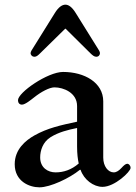

<svg xmlns="http://www.w3.org/2000/svg" viewBox="-20 -782 584 822"><path d="M111 -555C111 -546 118 -539 128 -539C136 -539 143 -545 152 -554L259 -659H261L367 -554C376 -545 384 -539 392 -539C402 -539 408 -546 408 -555C408 -557 406 -563 404 -566L305 -725C288 -753 273 -762 260 -762C247 -762 231 -753 214 -725L115 -566C113 -563 111 -557 111 -555ZM43 -79C43 -6 105 20 149 20C195 20 278 -19 322 -55H325C339 -13 380 18 419 18C471 18 539 -47 539 -63C539 -74 531 -81 525 -81C518 -81 509 -73 501 -64C490 -52 479 -44 467 -44C443 -44 422 -70 422 -107V-348C422 -429 341 -474 250 -474C184 -474 57 -386 57 -353C57 -342 63 -334 74 -334C88 -334 113 -355 126 -365C156 -389 192 -408 213 -408C252 -408 310 -385 310 -328V-261C240 -246 184 -234 127 -202C90 -181 43 -143 43 -79ZM152 -108C152 -137 163 -174 197 -195C231 -216 270 -226 310 -234V-155C310 -123 313 -101 317 -82C286 -55 252 -44 218 -44C185 -44 152 -64 152 -108Z"/></svg>

Font: Monomakh Unicode
Style: Regular
Weight: 400
Version: Version 1.2